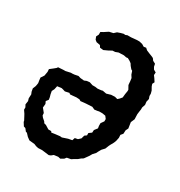

<svg xmlns="http://www.w3.org/2000/svg" viewBox="-165 -798 876 932"><g transform="rotate(30 272.5 -332.0)"><path d="M242 17 202 12 180 13 167 10 155 5 125 2 110 -9 96 -24 89 -26 78 -40 68 -43 56 -62 55 -68 45 -87 39 -98 28 -114V-127L21 -140L24 -160L20 -173L21 -196L16 -208L13 -225L20 -242L23 -260L21 -272L19 -289L31 -307L35 -330L34 -345L52 -359L64 -369L68 -375L97 -377H108L135 -383H144L155 -384L175 -388L188 -384L209 -382L221 -387L238 -389L256 -383H272L286 -381L305 -383L313 -385L334 -381L341 -383L358 -388L379 -389L394 -385L403 -393L413 -405L415 -425L418 -443V-451L407 -471L406 -481L405 -493L403 -508L394 -522L388 -540L381 -544L370 -557L363 -568L352 -576L339 -583L330 -582L316 -585L287 -584L271 -578L256 -577L240 -568L216 -557L197 -559L190 -570L169 -574L159 -582L153 -597L160 -611V-626L173 -633L196 -648L218 -653L231 -665L248 -671L263 -675L272 -674L282 -678H302L334 -681H348L365 -677L378 -669L391 -671L401 -662L420 -654L433 -649L444 -644L452 -633L467 -625L470 -610L477 -598L491 -590L490 -575L499 -563L510 -546L504 -534L508 -522L518 -504L522 -489V-476L527 -462L523 -445L525 -428L519 -410V-399L517 -386L515 -370L516 -342L507 -321L512 -288L505 -274L504 -254L494 -242L495 -226L491 -207L486 -194L476 -176L472 -168L464 -148L450 -133L441 -117L436 -107L423 -93L415 -79L410 -72L397 -54L387 -48L374 -37L355 -26L346 -20L324 -16L316 -6L299 4L286 1L263 4L252 13ZM198 -84 218 -87 244 -90 254 -89 284 -99 305 -103 310 -118 326 -121 339 -133 344 -151 355 -159V-172L370 -183L371 -198L384 -215L382 -228V-243L394 -260V-273L384 -286L367 -289H348L339 -287L323 -285L308 -292L273 -290L262 -289L244 -287L236 -292L218 -293L198 -291L184 -290L178 -295L155 -290L142 -294L134 -296L110 -293L106 -274L99 -260L102 -243L106 -229L108 -216L98 -203L104 -190L102 -169L119 -148L120 -135L127 -126L141 -114L146 -106L157 -103L178 -90H194Z"/></g></svg>

Font: Winky Rough Medium
Style: Italic
Weight: 500
Italic angle: -8.97852°
Designer: Simon Atzbach
Foundry: typofactur
Version: Version 1.206; ttfautohint (v1.8.4.7-5d5b)